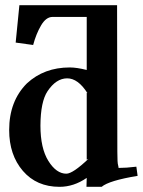

<svg xmlns="http://www.w3.org/2000/svg" viewBox="-20 -703 547 735"><path d="M312 -91.8V-348.1L314.9 -346.2Q278.8 -403.3 236.8 -403.1Q194.8 -402.8 162.1 -354Q135.3 -314 134.8 -222.2Q134.8 -135.3 165.3 -86.7Q195.8 -38.1 233.9 -38.1Q258.8 -38.1 318.8 -95.2ZM428.2 -683.1 429.2 -122.1Q429.2 -78.1 432.1 -70.8Q435.1 -59.6 433.1 -60.1Q462.9 -60.1 502 -64.9L506.8 -29.8Q397 -11.7 369.1 12.2H311L312 -22Q262.2 12.2 208 12.2Q120.1 12.2 67.6 -48.8Q15.1 -109.9 15.1 -205.1Q15.1 -315.9 83 -383.8Q148.9 -444.8 247.1 -444.8Q273.9 -444.8 312 -435.1V-638.2H181.2Q156.2 -638.2 137.2 -605.7Q118.2 -573.2 106.9 -530.8L40 -540L54.2 -683.1Z"/></svg>

Font: Linux Libertine
Style: Bold
Weight: 700
Designer: Philipp H. Poll
Foundry: Philipp H. Poll
Version: Version 5.0.3